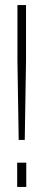

<svg xmlns="http://www.w3.org/2000/svg" viewBox="-20 -740 172 760"><path d="M54 -186H78L83 -500V-720H49V-500ZM48 0H84V-96H48Z"/></svg>

Font: Aspekta 100
Style: Regular
Weight: 100
Designer: Ivo Dolenc
Version: Version 2.000